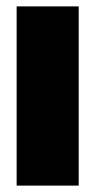

<svg xmlns="http://www.w3.org/2000/svg" viewBox="-20 -580 298 600"><path d="M32 0V-560H226V0Z"/></svg>

Font: Tektur Condensed ExtraBold
Style: Regular
Weight: 800
Width: 3
Designer: Adam Jagosz
Foundry: Adam Jagosz
Version: Version 1.005;gftools[0.9.30]